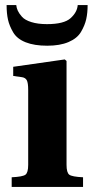

<svg xmlns="http://www.w3.org/2000/svg" viewBox="-20 -736 365 756"><path d="M6 -716H44Q45 -705 50 -694Q55 -683 66.5 -670Q78 -657 103.5 -649Q129 -641 165 -641Q232 -641 258 -664.5Q284 -688 286 -716H325Q325 -685 319.5 -660.5Q314 -636 299 -610.5Q284 -585 250 -570.5Q216 -556 166 -556Q115 -556 81 -569.5Q47 -583 32 -608.5Q17 -634 11.5 -658.5Q6 -683 6 -716ZM26 0V-38Q69 -40 80 -48Q91 -56 91 -87V-381Q91 -410 85.5 -420Q80 -430 67 -432L32 -437V-473L235 -502L242 -496V-87Q242 -56 253 -48Q264 -40 307 -38V0Z"/></svg>

Font: Heuristica
Style: Bold
Weight: 700
Version: Version 1.0.2